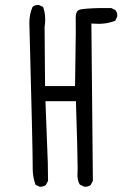

<svg xmlns="http://www.w3.org/2000/svg" viewBox="-20 -750 540 757"><path d="M108.9 -98.6V-85.9Q108.9 -51.8 120.1 -21.5L135.3 -14.2Q137.2 -13.7 138.7 -13.7Q152.3 -13.7 161.1 -21L169.4 -37.1Q169.4 -74.2 168.5 -107.9L159.2 -351.1H279.3Q286.1 -144.5 286.1 -85.9Q286.1 -71.3 285.6 -66.7Q285.2 -62 285.2 -57.9Q285.2 -53.7 286.1 -47.9Q287.6 -34.2 294.9 -22L311.5 -14.2Q313.5 -13.7 315.4 -13.7Q329.1 -13.7 337.9 -21L346.2 -37.1L340.3 -657.2Q358.4 -656.2 364 -656.2Q369.6 -656.2 376.5 -656.2Q383.3 -656.2 394 -657.7Q415.5 -660.6 434.6 -668.5L441.9 -684.1Q442.4 -686 442.4 -689.9Q442.4 -693.8 440.7 -699.5Q439 -705.1 435.1 -710L418.9 -718.3Q409.7 -718.3 399.9 -718.3Q390.1 -718.3 376.5 -718.3Q344.7 -717.8 320.8 -715.8Q296.9 -713.9 290.5 -710.4Q278.3 -703.6 278.3 -678.7Q278.3 -676.3 278.6 -670.2Q278.8 -664.1 278.8 -621.3Q278.8 -578.6 275.9 -410.6H157.7L155.8 -643.1Q158.2 -659.7 158.2 -669.9Q158.2 -680.2 157.7 -686Q156.2 -705.6 149.9 -722.7L134.3 -730Q132.3 -730.5 130.9 -730.5Q117.2 -730.5 108.4 -723.1Q95.7 -693.8 95.7 -659.2Q95.7 -655.8 96.2 -642.6Q108.9 -166 108.9 -98.6Z"/></svg>

Font: NaikaiFont
Style: Light
Weight: 300
Version: Version 1.89